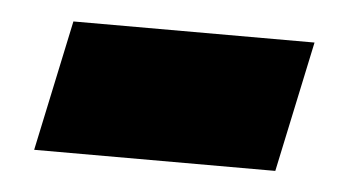

<svg xmlns="http://www.w3.org/2000/svg" viewBox="-28 -565 420 234"><g transform="rotate(5 182.0 -448.0)"><path d="M349 -528 315 -368H20L54 -528Z"/></g></svg>

Font: Bona Nova SC
Style: Bold
Weight: 700
Designer: Mateusz Machalski
Foundry: Capitalics
Version: Version 4.001; ttfautohint (v1.8.4.7-5d5b)